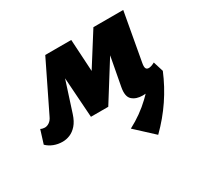

<svg xmlns="http://www.w3.org/2000/svg" viewBox="-163 -599 1036 998"><g transform="rotate(-30 355.0 -99.5)"><path d="M518 227 411 128Q487 88 545 32.5Q603 -23 651 -87L705 -49Q673 28 626.5 97Q580 166 518 227ZM551 10Q512 10 489 -10.5Q466 -31 476 -84L530 -372L596 -396L366 -29H262L239 -365L271 -426H373L389 -154H334L506 -426H685L633 -138Q629 -117 633 -107.5Q637 -98 650 -98Q656 -98 664.5 -100.5Q673 -103 686 -110L705 -49Q673 -19 633 -4.5Q593 10 551 10ZM71 10Q43 10 18.5 0.5Q-6 -9 -23 -26L2 -106Q8 -103 14.5 -101.5Q21 -100 27 -100Q41 -100 54.5 -109.5Q68 -119 76 -137L217 -426H296L187 -88Q175 -51 156 -29.5Q137 -8 115 1Q93 10 71 10Z"/></g></svg>

Font: Ysabeau Black
Style: Italic
Weight: 900
Italic angle: -12°
Version: Version 2.000;gftools[0.9.27.dev2+g8671c4b]